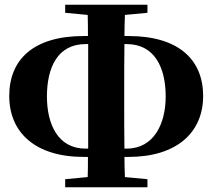

<svg xmlns="http://www.w3.org/2000/svg" viewBox="-20 -779 897 810"><path d="M341 -152C225 -152 178 -254 178 -372C178 -494 223 -593 341 -593H352C352 -530 352 -468 352 -406V-340C352 -277 352 -214 352 -152ZM514 -593C633 -593 679 -493 679 -372C679 -258 630 -152 514 -152H505C504 -215 504 -278 504 -341V-406C504 -468 504 -531 505 -593ZM522 -117C727 -117 837 -221 837 -374C837 -527 734 -627 522 -627H505C505 -657 506 -686 507 -716L602 -725V-759H255V-725L350 -716C351 -686 351 -657 351 -627H333C121 -627 19 -528 19 -374C19 -220 129 -117 333 -117H351C351 -89 351 -60 350 -32L255 -23V11H602V-23L507 -32C506 -60 505 -89 505 -117Z"/></svg>

Font: Noto Serif TC Black
Style: Regular
Weight: 900
Version: Version 1.001;PS 1.001;hotconv 16.6.54;makeotf.lib2.5.65590